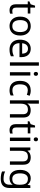

<svg xmlns="http://www.w3.org/2000/svg" viewBox="1978 -2778 1040 5036"><g transform="rotate(90 2498.0 -260.0)"><path d="M264 -62Q284 -62 305 -65.5Q326 -69 339 -73V-6Q325 1 299 5.5Q273 10 249 10Q207 10 171.5 -4.5Q136 -19 114 -55Q92 -91 92 -156V-468H16V-510L93 -545L128 -659H180V-536H335V-468H180V-158Q180 -109 203.5 -85.5Q227 -62 264 -62Z M912 -269Q912 -136 844.5 -63Q777 10 662 10Q591 10 535.5 -22.5Q480 -55 448 -117.5Q416 -180 416 -269Q416 -402 483 -474Q550 -546 665 -546Q738 -546 793.5 -513.5Q849 -481 880.5 -419.5Q912 -358 912 -269ZM507 -269Q507 -174 544.5 -118.5Q582 -63 664 -63Q745 -63 783 -118.5Q821 -174 821 -269Q821 -364 783 -418Q745 -472 663 -472Q581 -472 544 -418Q507 -364 507 -269Z M1258 -546Q1327 -546 1376.5 -516Q1426 -486 1452.5 -431.5Q1479 -377 1479 -304V-251H1112Q1114 -160 1158.5 -112.5Q1203 -65 1283 -65Q1334 -65 1373.5 -74.5Q1413 -84 1455 -102V-25Q1414 -7 1374 1.5Q1334 10 1279 10Q1203 10 1144.5 -21Q1086 -52 1053.5 -113.5Q1021 -175 1021 -264Q1021 -352 1050.5 -415Q1080 -478 1133.5 -512Q1187 -546 1258 -546ZM1257 -474Q1194 -474 1157.5 -433.5Q1121 -393 1114 -321H1387Q1386 -389 1355 -431.5Q1324 -474 1257 -474Z M1703 0H1615V-760H1703Z M1918 -737Q1938 -737 1953.5 -723.5Q1969 -710 1969 -681Q1969 -653 1953.5 -639Q1938 -625 1918 -625Q1896 -625 1881 -639Q1866 -653 1866 -681Q1866 -710 1881 -723.5Q1896 -737 1918 -737ZM1961 -536V0H1873V-536Z M2346 10Q2275 10 2219.5 -19Q2164 -48 2132.5 -109Q2101 -170 2101 -265Q2101 -364 2134 -426Q2167 -488 2223.5 -517Q2280 -546 2352 -546Q2393 -546 2431 -537.5Q2469 -529 2493 -517L2466 -444Q2442 -453 2410 -461Q2378 -469 2350 -469Q2192 -469 2192 -266Q2192 -169 2230.5 -117.5Q2269 -66 2345 -66Q2389 -66 2422.5 -75Q2456 -84 2484 -97V-19Q2457 -5 2424.5 2.5Q2392 10 2346 10Z M2699 -537Q2699 -497 2694 -462H2700Q2726 -503 2770.5 -524Q2815 -545 2867 -545Q2965 -545 3014 -498.5Q3063 -452 3063 -349V0H2976V-343Q2976 -472 2856 -472Q2766 -472 2732.5 -421.5Q2699 -371 2699 -277V0H2611V-760H2699Z M3408 -62Q3428 -62 3449 -65.5Q3470 -69 3483 -73V-6Q3469 1 3443 5.5Q3417 10 3393 10Q3351 10 3315.5 -4.5Q3280 -19 3258 -55Q3236 -91 3236 -156V-468H3160V-510L3237 -545L3272 -659H3324V-536H3479V-468H3324V-158Q3324 -109 3347.5 -85.5Q3371 -62 3408 -62Z M3635 -737Q3655 -737 3670.5 -723.5Q3686 -710 3686 -681Q3686 -653 3670.5 -639Q3655 -625 3635 -625Q3613 -625 3598 -639Q3583 -653 3583 -681Q3583 -710 3598 -723.5Q3613 -737 3635 -737ZM3678 -536V0H3590V-536Z M4106 -546Q4202 -546 4251 -499.5Q4300 -453 4300 -349V0H4213V-343Q4213 -472 4093 -472Q4004 -472 3970 -422Q3936 -372 3936 -278V0H3848V-536H3919L3932 -463H3937Q3963 -505 4009 -525.5Q4055 -546 4106 -546Z M4656 -546Q4709 -546 4751.5 -526Q4794 -506 4824 -465H4829L4841 -536H4911V9Q4911 124 4852.5 182Q4794 240 4671 240Q4553 240 4478 206V125Q4557 167 4676 167Q4745 167 4784.5 126.5Q4824 86 4824 16V-5Q4824 -17 4825 -39.5Q4826 -62 4827 -71H4823Q4769 10 4657 10Q4553 10 4494.5 -63Q4436 -136 4436 -267Q4436 -395 4494.5 -470.5Q4553 -546 4656 -546ZM4668 -472Q4601 -472 4564 -418.5Q4527 -365 4527 -266Q4527 -167 4563.5 -114.5Q4600 -62 4670 -62Q4751 -62 4788 -105.5Q4825 -149 4825 -246V-267Q4825 -377 4787 -424.5Q4749 -472 4668 -472Z"/></g></svg>

Font: Noto Sans Batak
Style: Regular
Weight: 400
Designer: Monotype Design Team
Foundry: Monotype Imaging Inc.
Version: Version 2.002; ttfautohint (v1.8.4.7-5d5b)